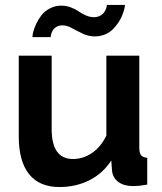

<svg xmlns="http://www.w3.org/2000/svg" viewBox="-20 -750 658 780"><path d="M233.9 -647Q221.2 -647 211.7 -642.1Q202.1 -637.2 197.5 -631.1Q192.9 -625 189.9 -617.2Q187 -609.4 186.5 -605.2Q186 -601.1 186 -599.1H111.8Q111.8 -607.9 115.5 -622.1Q119.1 -636.2 127.9 -654.8Q136.7 -673.3 149.4 -689.2Q162.1 -705.1 183.1 -716.1Q204.1 -727.1 229 -727.1Q249.5 -727.1 268.6 -719.7Q287.6 -712.4 299.8 -703.6Q312 -694.8 328.6 -687.5Q345.2 -680.2 360.8 -680.2Q374.5 -680.2 384.8 -685.1Q395 -689.9 400.4 -696.5Q405.8 -703.1 409.2 -710.9Q412.6 -718.8 413.3 -723.1Q414.1 -727.5 414.1 -730H487.8Q487.8 -724.6 485.1 -713.9Q482.4 -703.1 476.8 -688.5Q471.2 -673.8 461.2 -658.9Q451.2 -644 438.5 -631.1Q425.8 -618.2 406.5 -610.1Q387.2 -602.1 365.2 -602.1Q339.8 -602.1 316.2 -613.3Q292.5 -624.5 272.2 -635.7Q252 -647 233.9 -647ZM56.2 -195.8V-523.9H189.9V-225.1Q189.9 -104 276.9 -104Q317.4 -104 353.5 -128.4Q389.6 -152.8 412.1 -199.2V-523.9H545.9V-149.9Q545.9 -128.4 553.2 -119.4Q560.5 -110.4 578.1 -108.9V0Q545.9 5.9 520 5.9Q483.9 5.9 461.2 -10.5Q438.5 -26.9 435.1 -56.2L432.1 -98.1Q397.5 -44.9 342.8 -17.6Q288.1 9.8 221.2 9.8Q140.1 9.8 98.1 -42.5Q56.2 -94.7 56.2 -195.8Z"/></svg>

Font: Rawline
Style: Bold
Weight: 700
Designer: Matt McInerney, Pablo Impallari, Rodrigo Fuenzalida
Foundry: Matt McInerney, Pablo Impallari, Rodrigo Fuenzalida
Version: Version 4.020;PS 004.020;hotconv 1.0.88;makeotf.lib2.5.64775